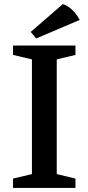

<svg xmlns="http://www.w3.org/2000/svg" viewBox="-20 -924 435 944"><path d="M44 0V-46L137 -68V-632L44 -654V-700H351V-654L259 -632V-68L351 -46V0ZM131 -767 289 -904Q339 -887 372 -826L158 -735Z"/></svg>

Font: Volkhov
Style: Regular
Weight: 400
Designer: Cyreal (www.cyreal.org)
Foundry: Cyreal (www.cyreal.org)
Version: Version 1.010